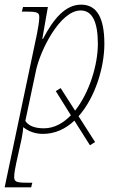

<svg xmlns="http://www.w3.org/2000/svg" viewBox="-36 -566 516 826"><path d="M351 59 373 45 302 -66C375 -148 413 -279 413 -377C413 -489 381 -546 313 -546C245 -546 194 -485 149 -399H146L170 -536H63L58 -516H79C126 -516 133 -511 133 -492C133 -476 128 -445 123 -420L-16 240H98L103 220H81C34 220 25 216 25 195C25 179 30 154 34 135L57 31C61 11 63 -5 64 -19C85 -2 113 10 149 10C201 10 247 -12 284 -47ZM153 -14C113 -14 86 -25 73 -46L119 -263C137 -349 222 -521 311 -521C362 -521 385 -470 385 -377C385 -286 348 -167 287 -90L225 -187L204 -174L269 -70C236 -36 197 -14 153 -14Z"/></svg>

Font: Noto Serif SemiCondensed Thin
Style: Italic
Weight: 100
Width: 4
Italic angle: -12°
Designer: Monotype Design Team
Foundry: Monotype Imaging Inc.
Version: Version 2.013